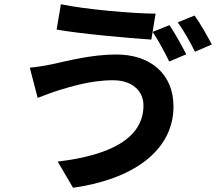

<svg xmlns="http://www.w3.org/2000/svg" viewBox="-20 -825 1040 902"><path d="M776 -707 697 -675C724 -636 755 -577 775 -536L855 -570C836 -607 801 -671 776 -707ZM894 -752 815 -720C843 -682 875 -624 896 -582L975 -616C957 -651 921 -715 894 -752ZM654 -330C654 -175 497 -95 251 -66L323 57C598 19 795 -113 795 -325C795 -480 684 -569 527 -569C412 -569 301 -540 228 -524C196 -517 153 -510 120 -507L157 -365C186 -376 224 -391 253 -400C304 -415 402 -448 511 -448C604 -448 654 -395 654 -330ZM266 -805 246 -686C360 -666 575 -647 691 -639L711 -761C606 -761 381 -781 266 -805Z"/></svg>

Font: Noto Sans Mono CJK JP Bold
Style: Regular
Weight: 700
Designer: Ryoko NISHIZUKA (kana & ideographs); Paul D. Hunt (Latin, Greek & Cyrillic); Wenlong ZHANG (bopomofo); Sandoll Communica
Foundry: Adobe Systems Incorporated
Version: Version 1.004;PS 1.004;hotconv 1.0.82;makeotf.lib2.5.63406